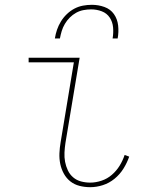

<svg xmlns="http://www.w3.org/2000/svg" viewBox="-20 -770 640 798"><path d="M355 8Q332 8 310.5 2.5Q289 -3 272.5 -16Q256 -29 245.5 -48Q235 -67 230.5 -88.5Q226 -110 227 -133Q228 -156 232 -179L287 -511H99V-530H311L252 -176Q249 -156 248 -136Q247 -116 250.5 -97.5Q254 -79 262 -62Q270 -45 284 -33Q298 -21 316.5 -16Q335 -11 355 -11Q378 -11 402 -19Q426 -27 445 -43.5Q464 -60 477 -81Q490 -102 498 -126L517 -119Q508 -93 493 -69Q478 -45 456 -27Q434 -9 407.5 -0.5Q381 8 355 8ZM208 -610Q211 -629 217 -646.5Q223 -664 233 -680.5Q243 -697 257.5 -711Q272 -725 289 -734Q306 -743 324.5 -746.5Q343 -750 362 -750Q389 -750 414 -741Q439 -732 453.5 -711.5Q468 -691 471 -664Q474 -637 469 -610H448Q452 -633 450 -656Q448 -679 436 -697Q424 -715 403 -723Q382 -731 359 -731Q343 -731 327 -728Q311 -725 296.5 -717Q282 -709 270 -697Q258 -685 249.5 -670.5Q241 -656 236.5 -641Q232 -626 229 -610Z"/></svg>

Font: Iosevka Slab Thin Extended
Style: Italic
Weight: 100
Width: 7
Italic angle: -9°
Monospace: yes
Designer: Belleve Invis
Foundry: Belleve Invis
Version: Version 11.1.0; ttfautohint (v1.8.3)